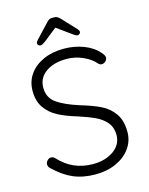

<svg xmlns="http://www.w3.org/2000/svg" viewBox="-132 -974 825 1066"><g transform="rotate(-15 281.0 -441.0)"><path d="M48 -89Q36 -99 36 -113Q36 -125 45.5 -135Q55 -145 67 -145Q79 -145 89 -135Q167 -49 284 -49Q356 -49 403.5 -83Q451 -117 451 -172Q451 -215 427.5 -243.5Q404 -272 366 -290Q328 -308 269 -327Q205 -346 161.5 -369Q118 -392 91 -430.5Q64 -469 64 -528Q64 -581 92.5 -622Q121 -663 172.5 -686.5Q224 -710 291 -710Q352 -710 405.5 -689.5Q459 -669 491 -631Q506 -614 506 -602Q506 -591 496 -581.5Q486 -572 474 -572Q464 -572 457 -579Q430 -611 385 -631Q340 -651 291 -651Q218 -651 172 -618.5Q126 -586 126 -530Q126 -472 170 -441Q214 -410 296 -384Q367 -363 412 -341Q457 -319 485.5 -278.5Q514 -238 514 -172Q514 -121 484.5 -79.5Q455 -38 402.5 -14Q350 10 283 10Q211 10 155.5 -14Q100 -38 48 -89ZM403 -777Q403 -772 398 -767Q393 -762 387 -762Q376 -762 360 -775L277 -835L200 -774Q182 -761 173 -761Q166 -761 161 -765.5Q156 -770 156 -776Q156 -784 164 -793L241 -875Q249 -884 256 -888Q263 -892 274 -892H285Q296 -892 303 -888Q310 -884 319 -875L395 -794Q403 -785 403 -777Z"/></g></svg>

Font: Quicksand
Style: Regular
Weight: 400
Designer: Andrew Paglinawan
Foundry: Andrew Paglinawan
Version: Version 3.000